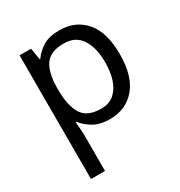

<svg xmlns="http://www.w3.org/2000/svg" viewBox="-183 -674 980 1043"><g transform="rotate(-30 307.5 -153.0)"><path d="M340 -546Q439 -546 499.5 -477Q560 -408 560 -269Q560 -132 499.5 -61Q439 10 339 10Q277 10 236.5 -13.5Q196 -37 173 -68H167Q169 -51 171 -25Q173 1 173 20V240H85V-536H157L169 -463H173Q197 -498 236 -522Q275 -546 340 -546ZM324 -472Q242 -472 208.5 -426Q175 -380 173 -286V-269Q173 -170 205.5 -116.5Q238 -63 326 -63Q375 -63 406.5 -90Q438 -117 453.5 -163.5Q469 -210 469 -270Q469 -362 433.5 -417Q398 -472 324 -472Z"/></g></svg>

Font: Noto Sans SignWriting
Style: Regular
Weight: 400
Designer: Monotype Design Team
Foundry: Monotype Imaging Inc.
Version: Version 2.004; ttfautohint (v1.8.4.7-5d5b)